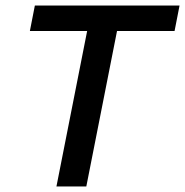

<svg xmlns="http://www.w3.org/2000/svg" viewBox="-20 -674 669 694"><path d="M184 0 295 -562H88L106 -654H629L611 -562H403L292 0Z"/></svg>

Font: Source Code Pro Semibold
Style: Italic
Weight: 600
Italic angle: -11°
Monospace: yes
Designer: Paul D. Hunt, Teo Tuominen
Foundry: Adobe Systems Incorporated
Version: Version 1.050;PS 1.000;hotconv 16.6.51;makeotf.lib2.5.65220